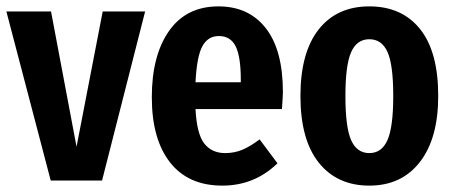

<svg xmlns="http://www.w3.org/2000/svg" viewBox="-22 -566 1424 602"><path d="M433 -530 298 0H137L-2 -530H138L218 -106L300 -530Z M862 -224H591Q595 -146 618.5 -116Q642 -86 684 -86Q713 -86 738 -96.5Q763 -107 792 -129L848 -54Q776 16 675 16Q568 16 511 -57Q454 -130 454 -261Q454 -392 508 -469Q562 -546 663 -546Q758 -546 811.5 -477.5Q865 -409 865 -277Q865 -266 862 -224ZM733 -316Q733 -388 717 -420.5Q701 -453 664 -453Q630 -453 612.5 -421Q595 -389 591 -308H733Z M1352 -265Q1352 -132 1294.5 -58Q1237 16 1136 16Q1035 16 977.5 -56Q920 -128 920 -265Q920 -401 977 -473.5Q1034 -546 1136 -546Q1238 -546 1295 -475Q1352 -404 1352 -265ZM1061 -265Q1061 -167 1079 -126.5Q1097 -86 1136 -86Q1175 -86 1193 -127Q1211 -168 1211 -265Q1211 -363 1193 -403Q1175 -443 1136 -443Q1097 -443 1079 -402.5Q1061 -362 1061 -265Z"/></svg>

Font: Fira Sans Extra Condensed SemiBold
Style: Regular
Weight: 600
Width: 1
Designer: Carrois Corporate & Edenspiekermann AG
Foundry: Carrois Corporate GbR & Edenspiekermann AG
Version: Version 4.203